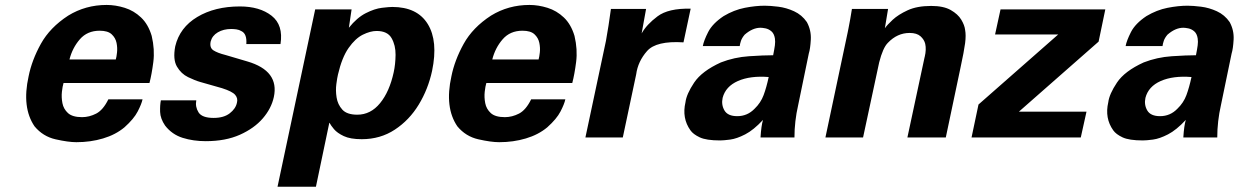

<svg xmlns="http://www.w3.org/2000/svg" viewBox="-20 -542 4884 757"><path d="M569.3 -214.8H230.5Q226.6 -202.1 224.1 -180.2Q221.7 -158.2 226.1 -135.3Q230.5 -112.3 248 -96.2Q265.6 -80.1 303.7 -80.1Q332 -80.1 359.4 -94.2Q386.7 -108.4 407.2 -150.4H542Q538.1 -131.8 522.9 -102.5Q507.8 -73.2 470.7 -40Q435.5 -10.7 386.2 3.9Q336.9 18.6 281.2 18.6Q249 18.6 199.2 7.3Q149.4 -3.9 116.2 -43.9Q65.4 -118.2 92.8 -241.2Q105.5 -304.7 141.1 -369.1Q176.8 -433.6 249 -480.5Q317.4 -522.5 400.4 -522.5Q435.5 -522.5 471.7 -511.2Q507.8 -500 536.1 -473.1Q564.5 -446.3 578.1 -400.4Q590.8 -346.7 584.5 -297.4Q578.1 -248 569.3 -214.8ZM253.9 -307.6H436.5Q439.5 -317.4 441.4 -335.4Q443.4 -353.5 439.5 -373Q435.5 -392.6 420.4 -406.7Q405.3 -420.9 373 -420.9Q324.2 -420.9 294.9 -387.2Q265.6 -353.5 253.9 -307.6Z M614.3 -146.5H753.9Q749 -121.1 762.7 -99.1Q776.4 -77.1 822.3 -77.1Q862.3 -77.1 885.7 -95.2Q909.2 -113.3 914.1 -136.7Q918.9 -154.3 907.2 -168Q895.5 -181.6 855.5 -194.3L769.5 -218.8Q749 -224.6 721.7 -237.8Q694.3 -251 677.7 -279.3Q661.1 -307.6 670.9 -359.4Q688.5 -433.6 757.8 -475.1Q827.1 -516.6 925.8 -516.6Q1003.9 -516.6 1050.8 -480Q1097.7 -443.4 1085.9 -368.2H951.2Q954.1 -408.2 932.6 -418.9Q922.9 -424.8 911.6 -426.3Q900.4 -427.7 891.6 -427.7Q861.3 -427.7 838.9 -414.6Q816.4 -401.4 810.5 -377.9Q805.7 -353.5 821.8 -343.3Q837.9 -333 869.1 -325.2L955.1 -299.8Q1082 -262.7 1059.6 -159.2Q1049.8 -114.3 1016.1 -75.2Q982.4 -36.1 925.8 -10.7Q869.1 14.6 791 14.6Q742.2 14.6 700.2 1.5Q658.2 -11.7 630.9 -46.9Q612.3 -74.2 611.3 -100.6Q610.4 -127 614.3 -146.5Z M1222.7 -504.9H1366.2L1355.5 -432.6Q1387.7 -472.7 1422.4 -490.2Q1457 -507.8 1485.8 -511.2Q1514.6 -514.6 1526.4 -514.6Q1625 -514.6 1666.5 -447.3Q1708 -379.9 1683.6 -262.7Q1668 -190.4 1630.9 -129.4Q1593.8 -68.4 1536.6 -30.8Q1479.5 6.8 1406.2 6.8Q1361.3 6.8 1335.4 -5.4Q1309.6 -17.6 1296.9 -32.7Q1284.2 -47.9 1279.3 -57.6H1278.3L1225.6 194.3H1074.2ZM1388.7 -89.8Q1441.4 -89.8 1478.5 -135.3Q1515.6 -180.7 1532.2 -256.8Q1539.1 -288.1 1539.6 -325.7Q1540 -363.3 1523.9 -391.6Q1507.8 -419.9 1464.8 -419.9Q1440.4 -419.9 1410.6 -405.3Q1380.9 -390.6 1354.5 -353Q1328.1 -315.4 1312.5 -248Q1309.6 -236.3 1306.2 -210.9Q1302.7 -185.5 1307.1 -157.7Q1311.5 -129.9 1329.6 -109.9Q1347.7 -89.8 1388.7 -89.8Z M2236.3 -214.8H1897.5Q1893.6 -202.1 1891.1 -180.2Q1888.7 -158.2 1893.1 -135.3Q1897.5 -112.3 1915 -96.2Q1932.6 -80.1 1970.7 -80.1Q1999 -80.1 2026.4 -94.2Q2053.7 -108.4 2074.2 -150.4H2209Q2205.1 -131.8 2189.9 -102.5Q2174.8 -73.2 2137.7 -40Q2102.5 -10.7 2053.2 3.9Q2003.9 18.6 1948.2 18.6Q1916 18.6 1866.2 7.3Q1816.4 -3.9 1783.2 -43.9Q1732.4 -118.2 1759.8 -241.2Q1772.5 -304.7 1808.1 -369.1Q1843.8 -433.6 1916 -480.5Q1984.4 -522.5 2067.4 -522.5Q2102.5 -522.5 2138.7 -511.2Q2174.8 -500 2203.1 -473.1Q2231.4 -446.3 2245.1 -400.4Q2257.8 -346.7 2251.5 -297.4Q2245.1 -248 2236.3 -214.8ZM1920.9 -307.6H2103.5Q2106.4 -317.4 2108.4 -335.4Q2110.4 -353.5 2106.4 -373Q2102.5 -392.6 2087.4 -406.7Q2072.3 -420.9 2040 -420.9Q1991.2 -420.9 1961.9 -387.2Q1932.6 -353.5 1920.9 -307.6Z M2288.1 0 2369.1 -380.9Q2373 -402.3 2379.4 -442.4Q2385.7 -482.4 2388.7 -506.8H2527.3L2509.8 -410.2Q2529.3 -445.3 2572.3 -477.5Q2615.2 -509.8 2703.1 -507.8L2674.8 -375Q2567.4 -381.8 2531.2 -340.8Q2495.1 -299.8 2488.3 -249L2435.5 0Z M3112.3 0H2978.5Q2981.4 -46.9 2988.3 -69.3Q2951.2 -29.3 2918 -12.2Q2884.8 4.9 2858.9 8.3Q2833 11.7 2819.3 11.7Q2764.6 11.7 2738.8 -0.5Q2712.9 -12.7 2702.1 -28.3Q2668 -76.2 2682.6 -138.7Q2686.5 -170.9 2716.8 -216.3Q2747.1 -261.7 2822.3 -295.9Q2875 -316.4 2933.1 -320.3Q2991.2 -324.2 3028.3 -324.2Q3033.2 -348.6 3035.2 -363.3Q3037.1 -377.9 3035.2 -390.6Q3032.2 -409.2 3021.5 -418.5Q3010.7 -427.7 2998 -430.2Q2985.4 -432.6 2978.5 -432.6Q2947.3 -432.6 2916 -405.3Q2905.3 -392.6 2901.4 -380.9Q2897.5 -369.1 2896.5 -360.4H2751Q2754.9 -381.8 2772 -415.5Q2789.1 -449.2 2833 -478.5Q2874 -502.9 2916.5 -511.2Q2959 -519.5 2995.1 -519.5Q3016.6 -519.5 3048.3 -515.6Q3080.1 -511.7 3110.8 -497.6Q3141.6 -483.4 3161.1 -455.1Q3178.7 -422.9 3176.8 -386.2Q3174.8 -349.6 3168.9 -331.1L3127 -127.9Q3112.3 -63.5 3112.3 0ZM3010.7 -238.3Q2938.5 -244.1 2889.6 -222.7Q2840.8 -201.2 2829.1 -156.2Q2823.2 -128.9 2836.4 -106.4Q2849.6 -84 2886.7 -84Q2926.8 -84 2955.1 -113.3Q2979.5 -136.7 2990.7 -167Q3002 -197.3 3010.7 -238.3Z M3234.4 0 3322.3 -415Q3322.3 -417 3325.7 -432.1Q3329.1 -447.3 3332.5 -468.3Q3335.9 -489.3 3338.9 -506.8H3481.4L3468.8 -430.7Q3477.5 -443.4 3499.5 -463.9Q3521.5 -484.4 3558.6 -501.5Q3595.7 -518.6 3651.4 -518.6Q3700.2 -518.6 3728.5 -502.4Q3756.8 -486.3 3770 -464.4Q3783.2 -442.4 3785.2 -423.8Q3789.1 -403.3 3785.2 -372.1Q3781.2 -340.8 3766.6 -273.4L3709 0H3557.6L3625 -314.5Q3625 -316.4 3626 -318.4Q3632.8 -346.7 3627.9 -369.1Q3624 -385.7 3609.4 -398.9Q3594.7 -412.1 3566.4 -412.1Q3517.6 -412.1 3480.5 -373Q3460.9 -353.5 3446.3 -295.9L3382.8 0Z M3810.5 0 3837.9 -129.9 4152.3 -406.2H3903.3L3924.8 -504.9H4337.9L4311.5 -377.9L3997.1 -101.6H4263.7L4241.2 0Z M4779.3 0H4645.5Q4648.4 -46.9 4655.3 -69.3Q4618.2 -29.3 4585 -12.2Q4551.8 4.9 4525.9 8.3Q4500 11.7 4486.3 11.7Q4431.6 11.7 4405.8 -0.5Q4379.9 -12.7 4369.1 -28.3Q4335 -76.2 4349.6 -138.7Q4353.5 -170.9 4383.8 -216.3Q4414.1 -261.7 4489.3 -295.9Q4542 -316.4 4600.1 -320.3Q4658.2 -324.2 4695.3 -324.2Q4700.2 -348.6 4702.1 -363.3Q4704.1 -377.9 4702.1 -390.6Q4699.2 -409.2 4688.5 -418.5Q4677.7 -427.7 4665 -430.2Q4652.3 -432.6 4645.5 -432.6Q4614.3 -432.6 4583 -405.3Q4572.3 -392.6 4568.4 -380.9Q4564.5 -369.1 4563.5 -360.4H4418Q4421.9 -381.8 4439 -415.5Q4456.1 -449.2 4500 -478.5Q4541 -502.9 4583.5 -511.2Q4626 -519.5 4662.1 -519.5Q4683.6 -519.5 4715.3 -515.6Q4747.1 -511.7 4777.8 -497.6Q4808.6 -483.4 4828.1 -455.1Q4845.7 -422.9 4843.8 -386.2Q4841.8 -349.6 4835.9 -331.1L4793.9 -127.9Q4779.3 -63.5 4779.3 0ZM4677.7 -238.3Q4605.5 -244.1 4556.6 -222.7Q4507.8 -201.2 4496.1 -156.2Q4490.2 -128.9 4503.4 -106.4Q4516.6 -84 4553.7 -84Q4593.8 -84 4622.1 -113.3Q4646.5 -136.7 4657.7 -167Q4668.9 -197.3 4677.7 -238.3Z"/></svg>

Font: FreeUniversal
Style: BoldItalic
Weight: 700
Italic angle: -11°
Version: Version 1.001 March 22, 2017